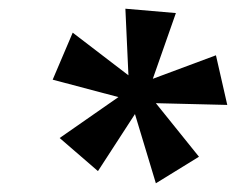

<svg xmlns="http://www.w3.org/2000/svg" viewBox="-20 -749 542 441"><path d="M338 -328 290 -487 205 -356 117 -432 252 -526 101 -566 147 -674 275 -576 268 -729 384 -719 331 -568 476 -622 502 -508 338 -512 437 -389Z"/></svg>

Font: Ysabeau
Style: Bold Italic
Weight: 700
Italic angle: -12°
Designer: Christian Thalmann (Catharsis Fonts)
Version: Version 2.002